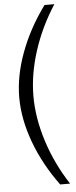

<svg xmlns="http://www.w3.org/2000/svg" viewBox="-64 -750 411 1041"><g transform="rotate(-5 142.0 -229.5)"><path d="M273.9 -717.8Q198.2 -601.1 157.7 -474.6Q117.2 -348.1 117.2 -230Q117.2 -111.8 157.7 15.4Q198.2 142.6 273.9 258.8H220.2Q133.3 140.6 86.7 14.2Q40 -112.3 40 -230Q40 -346.7 86.9 -473.1Q133.8 -599.6 220.2 -717.8Z"/></g></svg>

Font: LT Superior Serif
Style: Regular
Weight: 400
Designer: Daniel Lyons
Foundry: LyonsType
Version: Version 2.120;FEAKit 1.0